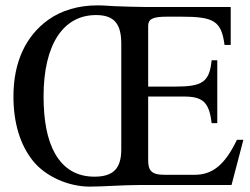

<svg xmlns="http://www.w3.org/2000/svg" viewBox="-20 -688 929 714"><path d="M885 -168H861C815 -72 768 -38 704 -38H591C541 -38 531 -56 531 -93V-329H664C733 -329 758 -309 767 -230H788V-464H767C759 -383 733 -366 632 -366H531V-591C531 -616 545 -626 601 -626H654C776 -626 803 -610 815 -521H838V-662H520C500 -662 425 -664 407 -665C359 -668 357 -668 342 -668C273 -668 209 -650 159 -614C76 -554 30 -458 30 -329C30 -231 55 -148 104 -88C151 -31 235 6 314 6C362 6 440 0 498 0H841ZM431 -133C431 -62 402 -31 331 -31C265 -31 216 -61 184 -118C156 -168 142 -239 142 -329C142 -524 216 -632 337 -632C406 -632 431 -598 431 -525Z"/></svg>

Font: STIXGeneral
Style: Regular
Weight: 400
Designer: MicroPress Inc., with final additions and corrections provided by Coen Hoffman, Elsevier (retired)
Version: Version 1.1.0